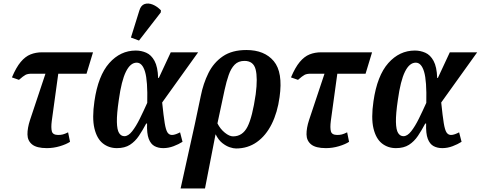

<svg xmlns="http://www.w3.org/2000/svg" viewBox="-20 -834 2739 1094"><path d="M247 10Q189 10 163 -11Q137 -32 136.5 -68Q136 -104 151 -150L239 -414H160Q138 -414 125.5 -407.5Q113 -401 88 -379L48 -393Q72 -450 98 -481Q124 -512 154 -524Q184 -536 220 -536H510L473 -414H312L275 -145Q270 -106 275.5 -85.5Q281 -65 312 -65Q326 -65 338 -68Q350 -71 368 -80L379 -26Q358 -12 321.5 -1Q285 10 247 10Z M646 10Q600 10 566 -17Q532 -44 518 -102.5Q504 -161 518 -257Q539 -403 602.5 -474.5Q666 -546 754 -546Q785 -546 813.5 -533.5Q842 -521 860.5 -487Q879 -453 881 -390H885L953 -536H1109L904 -250Q912 -172 918.5 -132.5Q925 -93 934.5 -79Q944 -65 960 -65Q970 -65 982.5 -69.5Q995 -74 1006 -80L1020 -26Q998 -12 969 -1Q940 10 910 10Q882 10 860.5 -1.5Q839 -13 827.5 -43Q816 -73 818 -130H813Q793 -92 771.5 -60Q750 -28 720.5 -9Q691 10 646 10ZM689 -58Q711 -58 733 -86Q755 -114 776.5 -157.5Q798 -201 819 -248Q822 -373 806.5 -425Q791 -477 759 -477Q723 -477 697.5 -425.5Q672 -374 657 -265Q645 -184 646 -139Q647 -94 658.5 -76Q670 -58 689 -58ZM772 -603 726 -620 774 -774Q783 -804 804 -811Q825 -818 850 -808Q875 -798 897 -775L896 -763Z M1124 -287Q1138 -358 1167.5 -417.5Q1197 -477 1249.5 -513Q1302 -549 1384 -549Q1487 -549 1540 -485.5Q1593 -422 1573 -281Q1561 -193 1528 -127Q1495 -61 1443.5 -24.5Q1392 12 1325 12Q1310 12 1289 5Q1268 -2 1246.5 -19Q1225 -36 1209 -68H1208L1148 240H1009L1090 -126ZM1308 -57Q1362 -57 1390 -111.5Q1418 -166 1437 -297Q1449 -390 1436.5 -438.5Q1424 -487 1373 -487Q1338 -487 1317 -465.5Q1296 -444 1283 -406.5Q1270 -369 1260 -323L1219 -131Q1235 -99 1261 -78Q1287 -57 1308 -57Z M1837 10Q1779 10 1753 -11Q1727 -32 1726.5 -68Q1726 -104 1741 -150L1829 -414H1750Q1728 -414 1715.5 -407.5Q1703 -401 1678 -379L1638 -393Q1662 -450 1688 -481Q1714 -512 1744 -524Q1774 -536 1810 -536H2100L2063 -414H1902L1865 -145Q1860 -106 1865.5 -85.5Q1871 -65 1902 -65Q1916 -65 1928 -68Q1940 -71 1958 -80L1969 -26Q1948 -12 1911.5 -1Q1875 10 1837 10Z M2236 10Q2190 10 2156 -17Q2122 -44 2108 -102.5Q2094 -161 2108 -257Q2129 -403 2192.5 -474.5Q2256 -546 2344 -546Q2375 -546 2403.5 -533.5Q2432 -521 2450.5 -487Q2469 -453 2471 -390H2475L2543 -536H2699L2494 -250Q2502 -172 2508.5 -132.5Q2515 -93 2524.5 -79Q2534 -65 2550 -65Q2560 -65 2572.5 -69.5Q2585 -74 2596 -80L2610 -26Q2588 -12 2559 -1Q2530 10 2500 10Q2472 10 2450.5 -1.5Q2429 -13 2417.5 -43Q2406 -73 2408 -130H2403Q2383 -92 2361.5 -60Q2340 -28 2310.5 -9Q2281 10 2236 10ZM2279 -58Q2301 -58 2323 -86Q2345 -114 2366.5 -157.5Q2388 -201 2409 -248Q2412 -373 2396.5 -425Q2381 -477 2349 -477Q2313 -477 2287.5 -425.5Q2262 -374 2247 -265Q2235 -184 2236 -139Q2237 -94 2248.5 -76Q2260 -58 2279 -58Z"/></svg>

Font: Noto Serif Condensed
Style: Bold Italic
Weight: 700
Width: 3
Italic angle: -12°
Designer: Monotype Design Team
Foundry: Monotype Imaging Inc.
Version: Version 2.014